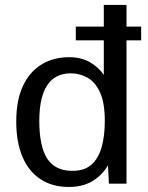

<svg xmlns="http://www.w3.org/2000/svg" viewBox="-20 -741 595 773"><path d="M285.2 -578.6V-633.8H548.3V-578.6ZM256.8 11.7Q189.9 11.7 142.6 -19.8Q95.2 -51.3 70.3 -110.1Q45.4 -168.9 45.4 -251.5Q45.4 -337.9 72.5 -395.3Q99.6 -452.6 147.5 -481.7Q195.3 -510.7 258.3 -510.7Q305.2 -510.7 339.8 -491.7Q374.5 -472.7 397.9 -439.9V-721.2H489.3V-1.5H418.5L414.6 -75.7Q391.6 -35.6 352.5 -12Q313.5 11.7 256.8 11.7ZM268.6 -53.2Q317.4 -52.2 346.4 -76.7Q375.5 -101.1 388.7 -146.7Q401.9 -192.4 401.9 -254.4Q401.9 -328.1 382.3 -369.9Q362.8 -411.6 331.1 -429Q299.3 -446.3 263.2 -445.8Q200.2 -444.8 169.2 -396.5Q138.2 -348.1 138.2 -253.9Q138.2 -153.3 169.2 -103.8Q200.2 -54.2 268.6 -53.2Z"/></svg>

Font: Pontano Sans Medium
Style: Regular
Weight: 500
Designer: Vernon Adams
Foundry: Vernon Adams
Version: Version 2.001